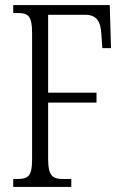

<svg xmlns="http://www.w3.org/2000/svg" viewBox="-20 -734 491 754"><path d="M32 0H260V-31H230C186 -31 169 -43 169 -110V-331H359V-370H169V-676H313C362 -676 375 -648 378 -600L382 -545H416L411 -714H32V-683H49C90 -683 106 -672 106 -606V-107C106 -42 91 -31 46 -31H32Z"/></svg>

Font: Noto Serif Bengali ExtraCondensed Light
Style: Regular
Weight: 300
Width: 2
Designer: Juan Bruce, Universal Thirst, Indian Type Foundry and the Monotype Design Team.
Foundry: Monotype Imaging Inc.
Version: Version 2.003